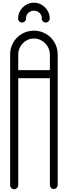

<svg xmlns="http://www.w3.org/2000/svg" viewBox="-20 -1399 502 1421"><path d="M143 -1232C159 -1232 173 -1245 173 -1261L172 -1262C172 -1295 198 -1320 231 -1320C264 -1320 290 -1295 290 -1262L289 -1261C289 -1245 303 -1232 319 -1232C335 -1232 348 -1245 348 -1261V-1262C348 -1326 295 -1379 231 -1379C167 -1379 114 -1326 114 -1262V-1261C114 -1245 127 -1232 143 -1232ZM231 -1114C295 -1114 349 -1060 349 -996V-880H115V-996C115 -1060 167 -1114 231 -1114ZM231 -1172C133 -1172 55 -1094 55 -996V-854V-850V-844V-30V-28C55 -12 69 2 85 2C101 2 115 -12 115 -28V-30V-820H349V-30C349 -14 361 0 377 0C393 0 407 -14 407 -30V-844V-850V-854V-996C407 -1094 329 -1172 231 -1172Z"/></svg>

Font: bauhaus_2017
Style: _regular
Weight: 400
Version: Version 1.0